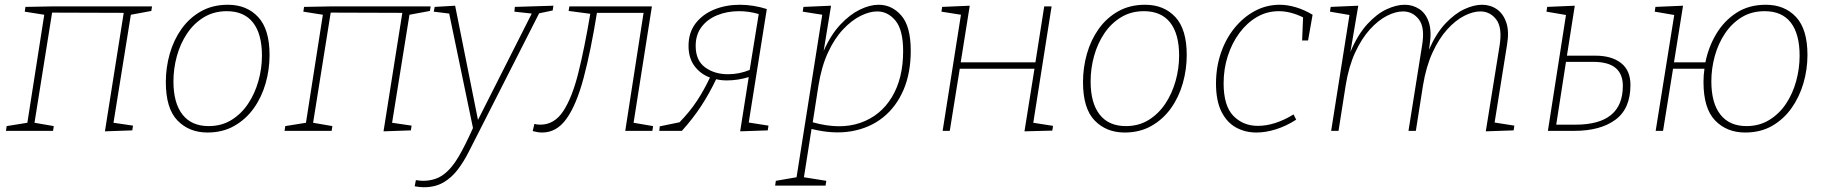

<svg xmlns="http://www.w3.org/2000/svg" viewBox="-20 -550 7680 807"><path d="M421 2 500 -496 199 -497 125 -34 206 -20 203 0H5L8 -20L95 -34L166 -488L84 -501L87 -521L195 -523H619L616 -504L530 -488L457 -34L539 -22L536 -2Z M938 -530Q1017 -530 1065 -478.5Q1113 -427 1113 -319Q1113 -258 1096.5 -200Q1080 -142 1047 -95.5Q1014 -49 965 -21Q916 7 852 7Q775 7 726 -43.5Q677 -94 677 -205Q677 -266 693.5 -324Q710 -382 743 -428.5Q776 -475 825 -502.5Q874 -530 938 -530ZM933 -503Q879 -503 837 -477.5Q795 -452 766.5 -409.5Q738 -367 723.5 -314.5Q709 -262 709 -208Q709 -117 747 -68.5Q785 -20 857 -20Q911 -20 952.5 -45.5Q994 -71 1022.5 -113.5Q1051 -156 1066 -209Q1081 -262 1081 -316Q1081 -407 1043.5 -455Q1006 -503 933 -503Z M1592 2 1671 -496 1370 -497 1296 -34 1377 -20 1374 0H1176L1179 -20L1266 -34L1337 -488L1255 -501L1258 -521L1366 -523H1790L1787 -504L1701 -488L1628 -34L1710 -22L1707 -2Z M1723 233 1728 207Q1735 208 1742.5 209Q1750 210 1757 210Q1808 210 1843 184.5Q1878 159 1907 109.5Q1936 60 1968 -12L1868 -493L1803 -501L1807 -521L1893 -526L1989 -46L2215 -493L2142 -501L2144 -521L2306 -526L2303 -506L2246 -494L1993 4Q1971 47 1950 88.5Q1929 130 1903.5 163.5Q1878 197 1843.5 217Q1809 237 1761 237Q1744 237 1723 233Z M2219 1 2226 -29Q2238 -26 2251 -26Q2310 -26 2347.5 -83Q2385 -140 2411 -244.5Q2437 -349 2461 -492L2370 -504L2373 -523H2720L2643 -34L2725 -20L2722 0H2608L2685 -496H2489Q2463 -335 2433 -222.5Q2403 -110 2361.5 -51.5Q2320 7 2259 7Q2241 7 2219 1Z M2751 0 2753 -19 2836 -36Q2879 -80 2909 -125.5Q2939 -171 2964 -224Q2924 -239 2899 -272.5Q2874 -306 2874 -357Q2874 -413 2903.5 -451.5Q2933 -490 2982 -510Q3031 -530 3090 -530Q3117 -530 3146 -525.5Q3175 -521 3203 -512L3127 -35L3210 -22L3207 -2L3091 2L3127 -226Q3081 -212 3035 -212Q3011 -212 2990 -217Q2962 -158 2927.5 -105Q2893 -52 2846 0ZM2904 -357Q2904 -296 2943.5 -267Q2983 -238 3040 -238Q3087 -238 3131 -256L3169 -491Q3128 -503 3086 -503Q3036 -503 2994.5 -486Q2953 -469 2928.5 -436.5Q2904 -404 2904 -357Z M3238 230 3241 210 3328 195 3436 -488 3354 -501 3357 -521 3473 -526 3442 -336Q3472 -404 3512 -446.5Q3552 -489 3594 -509.5Q3636 -530 3673 -530Q3729 -530 3768.5 -484.5Q3808 -439 3808 -337Q3808 -243 3777.5 -172Q3747 -101 3691.5 -56.5Q3636 -12 3559.5 1.5Q3483 15 3391 -8L3359 195L3453 210L3450 230ZM3420 -190 3396 -36Q3510 -4 3595.5 -33.5Q3681 -63 3728.5 -141.5Q3776 -220 3776 -335Q3776 -424 3744 -463Q3712 -502 3667 -502Q3635 -502 3597.5 -483.5Q3560 -465 3524 -427Q3488 -389 3460.5 -330Q3433 -271 3420 -190Z M3942 0 4019 -488 3937 -501 3940 -521 4056 -526 4018 -288H4332L4369 -523H4400L4323 -34L4406 -21L4403 -1L4286 2L4328 -261H4014L3972 0Z M4793 -530Q4872 -530 4920 -478.5Q4968 -427 4968 -319Q4968 -258 4951.5 -200Q4935 -142 4902 -95.5Q4869 -49 4820 -21Q4771 7 4707 7Q4630 7 4581 -43.5Q4532 -94 4532 -205Q4532 -266 4548.5 -324Q4565 -382 4598 -428.5Q4631 -475 4680 -502.5Q4729 -530 4793 -530ZM4788 -503Q4734 -503 4692 -477.5Q4650 -452 4621.5 -409.5Q4593 -367 4578.5 -314.5Q4564 -262 4564 -208Q4564 -117 4602 -68.5Q4640 -20 4712 -20Q4766 -20 4807.5 -45.5Q4849 -71 4877.5 -113.5Q4906 -156 4921 -209Q4936 -262 4936 -316Q4936 -407 4898.5 -455Q4861 -503 4788 -503Z M5261 7Q5213 7 5174.5 -14.5Q5136 -36 5113.5 -81.5Q5091 -127 5091 -199Q5091 -267 5111.5 -327Q5132 -387 5169 -432.5Q5206 -478 5254.5 -504Q5303 -530 5359 -530Q5391 -530 5426.5 -519.5Q5462 -509 5497 -488L5478 -380H5453L5457 -477Q5404 -503 5355 -503Q5305 -503 5263 -478.5Q5221 -454 5189.5 -411.5Q5158 -369 5140.5 -314.5Q5123 -260 5123 -200Q5123 -105 5164 -63Q5205 -21 5267 -21Q5338 -21 5417 -69L5428 -47Q5386 -20 5343 -6.5Q5300 7 5261 7Z M6225 2 6283 -358Q6295 -434 6269 -468Q6243 -502 6202 -502Q6171 -502 6134.5 -483.5Q6098 -465 6063 -426.5Q6028 -388 6001 -329Q5974 -270 5961 -191L5931 0H5900L5957 -358Q5970 -434 5944 -468Q5918 -502 5877 -502Q5846 -502 5809.5 -483.5Q5773 -465 5738 -426.5Q5703 -388 5676 -329.5Q5649 -271 5636 -191L5606 0H5575L5652 -487L5570 -501L5573 -521L5689 -526L5656 -332Q5687 -405 5727 -448.5Q5767 -492 5808 -511Q5849 -530 5884 -530Q5918 -530 5945.5 -512Q5973 -494 5985.5 -456.5Q5998 -419 5989 -361L5986 -341Q6017 -411 6056 -452Q6095 -493 6135 -511.5Q6175 -530 6209 -530Q6244 -530 6271 -511.5Q6298 -493 6311 -455.5Q6324 -418 6314 -360L6262 -35L6345 -22L6342 -2Z M6833 -193Q6833 -93 6769.5 -46.5Q6706 0 6597 0H6486L6562 -487L6480 -501L6483 -521L6599 -526L6566 -316H6686Q6754 -316 6793.5 -285Q6833 -254 6833 -193ZM6676 -290H6562L6521 -26H6602Q6801 -26 6801 -189Q6801 -239 6770.5 -264.5Q6740 -290 6676 -290Z M6939 0 7017 -487 6935 -501 6938 -521 7054 -526 7016 -288H7148Q7161 -353 7194 -408Q7227 -463 7279 -496.5Q7331 -530 7402 -530Q7481 -530 7529 -478.5Q7577 -427 7577 -319Q7577 -258 7560 -200Q7543 -142 7510 -95.5Q7477 -49 7428.5 -21Q7380 7 7315 7Q7238 7 7189 -43.5Q7140 -94 7140 -205Q7140 -234 7144 -261H7012L6970 0ZM7397 -503Q7342 -503 7300.5 -477.5Q7259 -452 7230.5 -409.5Q7202 -367 7187.5 -314.5Q7173 -262 7173 -208Q7173 -117 7211 -68.5Q7249 -20 7321 -20Q7374 -20 7416 -45.5Q7458 -71 7486.5 -113.5Q7515 -156 7529.5 -209Q7544 -262 7544 -316Q7544 -407 7507 -455Q7470 -503 7397 -503Z"/></svg>

Font: Bitter ExtraLight
Style: Italic
Weight: 200
Italic angle: -9°
Designer: Sol Matas, and Bitter project Authors
Foundry: Sol Matas
Version: Version 2.001